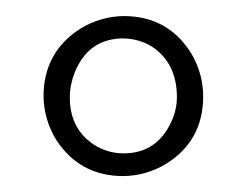

<svg xmlns="http://www.w3.org/2000/svg" viewBox="-20 -645 307 239"><path d="M200.2 -523.9Q200.2 -566.9 168.5 -587.4Q152.8 -596.7 133.8 -597.2Q89.8 -597.2 72.8 -554.2Q66.9 -539.1 66.9 -523.9Q66.9 -481.9 101.1 -462.4Q116.7 -454.1 133.8 -454.1Q175.3 -454.1 193.4 -493.7Q200.2 -508.8 200.2 -523.9ZM34.2 -524.9Q34.2 -580.1 80.1 -609.4Q105 -624.5 133.8 -625Q189.5 -625 218.3 -578.1Q232.9 -553.2 232.9 -524.9Q232.9 -469.7 186.5 -440.9Q162.1 -426.3 133.8 -425.8Q79.1 -425.8 49.8 -471.2Q34.7 -496.1 34.2 -524.9Z"/></svg>

Font: Linux Biolinum Capitals O
Style: Small Caps
Weight: 400
Designer: Philipp H. Poll
Foundry: Philipp H. Poll
Version: Version 1.0.4